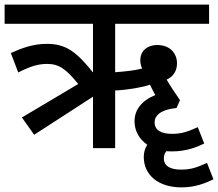

<svg xmlns="http://www.w3.org/2000/svg" viewBox="-20 -642 945 832"><path d="M128 -58 383 -223V0H479V-250C530 -252 595 -263 630 -275C635 -263 644 -247 653 -230C593 -206 563 -165 563 -117C563 -75 583 -39 618 -15C608 1 603 19 603 38C603 114 663 170 767 170C825 170 870 152 905 135L877 64C831 85 805 93 765 93C717 93 690 77 690 44C690 32 693 23 701 13C709 14 718 14 727 14C785 14 830 -3 865 -20L837 -91C791 -70 765 -62 725 -62C678 -62 650 -78 650 -112C650 -139 673 -167 745 -174L760 -208C740 -237 721 -265 702 -297C727 -308 747 -331 747 -367C747 -412 716 -447 661 -447C624 -447 588 -426 588 -381C588 -368 591 -356 596 -345C567 -337 521 -332 479 -329V-539H886V-622H0V-539H383V-328C310 -420 263 -452 183 -452C124 -452 75 -434 27 -412L59 -328C114 -356 147 -365 185 -365C237 -365 268 -341 319 -278L75 -133Z"/></svg>

Font: Noto Sans Medium
Style: Italic
Weight: 500
Italic angle: -12°
Designer: Monotype Design Team
Foundry: Monotype Imaging Inc.
Version: Version 2.013